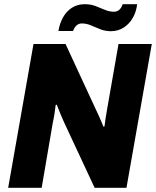

<svg xmlns="http://www.w3.org/2000/svg" viewBox="-20 -897 745 917"><path d="M19 0 140 -687H293L436 -378Q442 -366 449 -350.5Q456 -335 462.5 -320Q469 -305 474 -292L479 -293Q481 -312 484.5 -333.5Q488 -355 491 -372L546 -687H705L584 0H432L285 -315Q278 -330 268 -354.5Q258 -379 251 -397L246 -396Q244 -377 240 -352Q236 -327 232 -310L179 0ZM259 -749Q265 -785 281 -814Q297 -843 323.5 -860Q350 -877 385 -877Q413 -877 436.5 -868Q460 -859 481 -850Q502 -841 524 -841Q539 -841 549.5 -850Q560 -859 566 -877H635Q631 -841 614.5 -812Q598 -783 571 -765.5Q544 -748 510 -748Q482 -748 458.5 -757.5Q435 -767 414 -776Q393 -785 371 -785Q356 -785 345.5 -775.5Q335 -766 329 -749Z"/></svg>

Font: Archivo SemiCondensed ExtraBold
Style: Italic
Weight: 800
Width: 4
Italic angle: -10°
Designer: Hector Gatti
Foundry: Omnibus-Type
Version: Version 2.001